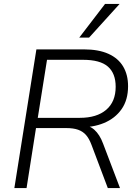

<svg xmlns="http://www.w3.org/2000/svg" viewBox="-20 -956 701 976"><path d="M53 0 165 -705H406Q481 -705 531 -682.5Q581 -660 606 -618Q631 -576 631 -518Q631 -448 598 -401Q565 -354 508 -330.5Q451 -307 378 -309V-321H390Q432 -321 459.5 -296.5Q487 -272 504 -226L590 0H528L445 -220Q433 -252 417 -270Q401 -288 377 -296.5Q353 -305 316 -305H163L115 0ZM172 -357H386Q472 -357 520 -398Q568 -439 568 -515Q568 -583 528.5 -617.5Q489 -652 402 -652H219ZM383 -765 514 -936H588L433 -765Z"/></svg>

Font: Nunito Sans 12pt ExtraLight 12pt Light
Style: Italic
Weight: 300
Italic angle: -9°
Version: Version 3.101;gftools[0.9.27]